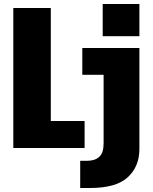

<svg xmlns="http://www.w3.org/2000/svg" viewBox="-20 -740 765 960"><path d="M493.5 -720H677V-559H493.5ZM46.5 0V-700H234V-135H403V0ZM381 200V64H415.5Q454.5 64 476.2 44.2Q498 24.5 498 -22.5V-366H391.5V-500H677V4.5Q677 92.5 619 146.2Q561 200 430 200Z"/></svg>

Font: Trispace SemiCondensed ExtraBold
Style: Regular
Weight: 800
Width: 4
Designer: Tyler Finck
Foundry: Etcetera Type Company
Version: Version 1.210; ttfautohint (v1.8.3)